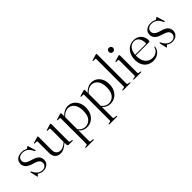

<svg xmlns="http://www.w3.org/2000/svg" viewBox="127 -1814 3132 3132"><g transform="rotate(-45 1692.5 -248.0)"><path d="M220.5 -8Q261.5 -8 286.2 -30.2Q311 -52.5 311 -88.5Q311 -123.5 285.2 -147.5Q259.5 -171.5 190 -191.5Q104.5 -215.5 71 -251.2Q37.5 -287 37.5 -336Q37.5 -392 77.5 -425.8Q117.5 -459.5 187 -459.5Q231 -459.5 253.2 -448.2Q275.5 -437 285.5 -437Q296 -437 305 -448.5Q314 -460 321.5 -460Q328 -460 331.5 -450.5L368 -331Q372.5 -317 364 -313.5Q355.5 -310 349.5 -320Q318.5 -389 278.2 -415.2Q238 -441.5 189 -441.5Q139.5 -441.5 113 -418.5Q86.5 -395.5 86.5 -357.5Q86.5 -324 112.2 -298.8Q138 -273.5 213 -252.5Q292.5 -231 326 -196.8Q359.5 -162.5 359.5 -110Q359.5 -57 322 -23.2Q284.5 10.5 221.5 10.5Q193.5 10.5 174.8 3Q156 -4.5 143.8 -12Q131.5 -19.5 124 -19.5Q118 -19.5 113 -12.2Q108 -5 103 2Q98 9 93 9Q86 9 84.5 0L59.5 -109.5Q55.5 -128 63 -130.5Q70.5 -133.5 77 -121Q105.5 -59.5 143.5 -33.8Q181.5 -8 220.5 -8Z M494.5 -129.5V-394Q494.5 -406 483 -406.5L440 -407Q430.5 -407.5 430.5 -413.5Q430.5 -419.5 441 -423L525.5 -449Q540 -454 546.5 -454Q559 -454 559 -441V-138Q559 -81.5 586.5 -54.2Q614 -27 658.5 -27Q686 -27 716.2 -40.5Q746.5 -54 781.5 -84.5L789.5 -92V-394Q789.5 -406 779 -406.5L735.5 -407Q726.5 -407.5 726.5 -413.5Q726.5 -419.5 736.5 -423L820.5 -449Q835 -454 842 -454Q854 -454 854 -441V-42Q854 -25 871.5 -21.5L902.5 -16.5Q913.5 -14.5 913.5 -7.5Q913.5 0 902 0H818.5Q790.5 0 790.5 -32V-73.5Q738.5 -27 699.8 -9Q661 9 623.5 9Q566.5 9 530.5 -26.8Q494.5 -62.5 494.5 -129.5Z M1092.5 -444V-380Q1127 -418.5 1167.2 -438.8Q1207.5 -459 1253.5 -459Q1308 -459 1351 -430.2Q1394 -401.5 1419.2 -350.8Q1444.5 -300 1444.5 -234Q1444.5 -157 1415.8 -102.2Q1387 -47.5 1339 -18.2Q1291 11 1233 11Q1146.5 11 1093.5 -53V192Q1093.5 209.5 1111 212L1154 217Q1165 219.5 1165 226Q1165 234 1153.5 234H983Q972.5 234 972.5 226Q972.5 219.5 984.5 217L1011.5 212Q1029 209 1029 192.5V-397Q1029 -409 1018.5 -409.5L975 -410Q966 -411 966 -417Q966 -422.5 976 -426L1059 -452Q1073 -457 1080.5 -457Q1092.5 -457 1092.5 -444ZM1227.5 -431.5Q1194 -431.5 1159.8 -413.5Q1125.5 -395.5 1093.5 -359V-80.5Q1143.5 -13 1219 -13Q1285.5 -13 1331 -64.8Q1376.5 -116.5 1376.5 -223Q1376.5 -326.5 1334 -379Q1291.5 -431.5 1227.5 -431.5Z M1633.5 -444V-380Q1668 -418.5 1708.2 -438.8Q1748.5 -459 1794.5 -459Q1849 -459 1892 -430.2Q1935 -401.5 1960.2 -350.8Q1985.5 -300 1985.5 -234Q1985.5 -157 1956.8 -102.2Q1928 -47.5 1880 -18.2Q1832 11 1774 11Q1687.5 11 1634.5 -53V192Q1634.5 209.5 1652 212L1695 217Q1706 219.5 1706 226Q1706 234 1694.5 234H1524Q1513.5 234 1513.5 226Q1513.5 219.5 1525.5 217L1552.5 212Q1570 209 1570 192.5V-397Q1570 -409 1559.5 -409.5L1516 -410Q1507 -411 1507 -417Q1507 -422.5 1517 -426L1600 -452Q1614 -457 1621.5 -457Q1633.5 -457 1633.5 -444ZM1768.5 -431.5Q1735 -431.5 1700.8 -413.5Q1666.5 -395.5 1634.5 -359V-80.5Q1684.5 -13 1760 -13Q1826.5 -13 1872 -64.8Q1917.5 -116.5 1917.5 -223Q1917.5 -326.5 1875 -379Q1832.5 -431.5 1768.5 -431.5Z M2187 -718V-42Q2187 -25 2204.5 -21.5L2235 -16.5Q2246 -14.5 2246 -7.5Q2246 0 2234.5 0H2072.5Q2062 0 2062 -7.5Q2062 -14 2073.5 -17L2105 -21.5Q2122.5 -25 2122.5 -41.5V-670.5Q2122.5 -683 2111.5 -683.5H2068Q2059 -684.5 2059 -690.5Q2059 -696.5 2069 -700L2153 -725.5Q2167.5 -730.5 2174.5 -730.5Q2187 -730.5 2187 -718Z M2397 -558.5Q2376 -558.5 2362.2 -572.2Q2348.5 -586 2348.5 -607Q2348.5 -628 2362.2 -642Q2376 -656 2397 -656Q2419 -656 2432.8 -641.8Q2446.5 -627.5 2446.5 -607Q2446.5 -586 2432.5 -572.2Q2418.5 -558.5 2397 -558.5ZM2437 -441.5V-42Q2437 -25 2454.5 -21.5L2485 -16.5Q2496 -14.5 2496 -7.5Q2496 0 2484.5 0H2322.5Q2312 0 2312 -7.5Q2312 -13.5 2322 -16L2355 -21.5Q2372.5 -25 2372.5 -41.5V-394Q2372.5 -406.5 2361.5 -407L2318 -407.5Q2309 -408 2309 -414Q2309 -419.5 2319 -423.5L2403 -449.5Q2417.5 -454 2424.5 -454Q2437 -454 2437 -441.5Z M2944.5 -279.5Q2944.5 -255.5 2915 -255.5H2618.5Q2618.5 -250 2618.5 -245Q2618.5 -142.5 2666.2 -87.5Q2714 -32.5 2789 -32.5Q2840.5 -32.5 2878.8 -60.8Q2917 -89 2927.5 -135Q2931 -143 2936.5 -143Q2944 -143 2943 -133Q2938 -92 2913.8 -59.8Q2889.5 -27.5 2851 -8.5Q2812.5 10.5 2764.5 10.5Q2702 10.5 2655.2 -17.2Q2608.5 -45 2582.8 -95.8Q2557 -146.5 2557 -215.5Q2557 -284.5 2583.2 -339.5Q2609.5 -394.5 2657.2 -426.8Q2705 -459 2769 -459Q2821.5 -459 2861 -436.2Q2900.5 -413.5 2922.5 -373Q2944.5 -332.5 2944.5 -279.5ZM2761 -441Q2700.5 -441 2663 -394.8Q2625.5 -348.5 2619.5 -271.5H2860.5Q2877 -271.5 2877 -286.5Q2877 -358.5 2845.2 -399.8Q2813.5 -441 2761 -441Z M3199 -8Q3240 -8 3264.8 -30.2Q3289.5 -52.5 3289.5 -88.5Q3289.5 -123.5 3263.8 -147.5Q3238 -171.5 3168.5 -191.5Q3083 -215.5 3049.5 -251.2Q3016 -287 3016 -336Q3016 -392 3056 -425.8Q3096 -459.5 3165.5 -459.5Q3209.5 -459.5 3231.8 -448.2Q3254 -437 3264 -437Q3274.5 -437 3283.5 -448.5Q3292.5 -460 3300 -460Q3306.5 -460 3310 -450.5L3346.5 -331Q3351 -317 3342.5 -313.5Q3334 -310 3328 -320Q3297 -389 3256.8 -415.2Q3216.5 -441.5 3167.5 -441.5Q3118 -441.5 3091.5 -418.5Q3065 -395.5 3065 -357.5Q3065 -324 3090.8 -298.8Q3116.5 -273.5 3191.5 -252.5Q3271 -231 3304.5 -196.8Q3338 -162.5 3338 -110Q3338 -57 3300.5 -23.2Q3263 10.5 3200 10.5Q3172 10.5 3153.2 3Q3134.5 -4.5 3122.2 -12Q3110 -19.5 3102.5 -19.5Q3096.5 -19.5 3091.5 -12.2Q3086.5 -5 3081.5 2Q3076.5 9 3071.5 9Q3064.5 9 3063 0L3038 -109.5Q3034 -128 3041.5 -130.5Q3049 -133.5 3055.5 -121Q3084 -59.5 3122 -33.8Q3160 -8 3199 -8Z"/></g></svg>

Font: Fraunces 72pt S000 Light
Style: Regular
Weight: 300
Version: Version 1.000; ttfautohint (v1.8.3)